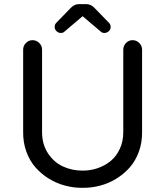

<svg xmlns="http://www.w3.org/2000/svg" viewBox="-20 -897 798 927"><path d="M666 -657.2V-262.2Q667 -210 650.6 -165Q634.3 -120.1 606.2 -88.4Q578.1 -56.6 541 -33.9Q503.9 -11.2 462.4 -0.5Q420.9 10.3 378.9 9.8Q336.9 10.3 295.4 -0.5Q253.9 -11.2 216.8 -33.9Q179.7 -56.6 151.6 -88.4Q123.5 -120.1 107.2 -165Q90.8 -210 91.8 -262.2V-657.2Q91.8 -675.8 105.2 -689.5Q118.7 -703.1 137.2 -703.1Q155.8 -703.1 169.4 -689.5Q183.1 -675.8 183.1 -657.2V-258.8Q183.1 -200.7 211.2 -157.5Q239.3 -114.3 283 -93.8Q326.7 -73.2 378.9 -73.2Q417.5 -73.2 452.6 -85.4Q487.8 -97.7 515.1 -120.4Q542.5 -143.1 558.8 -179Q575.2 -214.8 575.2 -258.8V-657.2Q575.2 -675.8 588.4 -689.5Q601.6 -703.1 620.1 -703.1Q638.7 -703.1 652.3 -689.5Q666 -675.8 666 -657.2ZM483.9 -737.8Q473.1 -737.8 465.8 -745.1L378.9 -818.8L292 -745.1Q284.7 -737.8 273.9 -737.8Q261.2 -737.8 252.2 -747.1Q243.2 -756.3 244.1 -768.1Q244.1 -779.3 252 -787.1L319.8 -856.9Q338.4 -877 359.9 -877H397.9Q419.4 -877 438 -856.9L505.9 -787.1Q514.2 -778.8 514.2 -768.1Q515.1 -756.3 505.9 -747.1Q496.6 -737.8 483.9 -737.8Z"/></svg>

Font: Aka-Acid-Varela
Style: Regular
Weight: 400
Designer: Joe Prince, Avraham Cornfeld, Cyberella
Foundry: Joe Prince, Avraham Cornfeld, Cyberella
Version: Version 2.000; ttfautohint (v1.5.33-1714) -l 8 -r 50 -G 200 